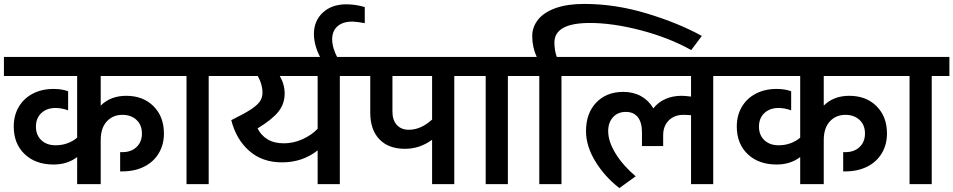

<svg xmlns="http://www.w3.org/2000/svg" viewBox="-30 -938 4856 978"><path d="M850 -551H483V-400Q533 -450 613 -450Q699 -450 752 -397Q805 -344 805 -258Q805 -201 778.5 -157Q752 -113 704 -89Q656 -65 593 -65H582V-163H593Q638 -163 665.5 -189Q693 -215 693 -258Q693 -301 665.5 -327Q638 -353 593 -353Q545 -353 514 -319.5Q483 -286 483 -224V0H363V-138Q313 -100 243 -100Q151 -100 95.5 -153Q40 -206 40 -293Q40 -350 65.5 -393.5Q91 -437 137 -461Q183 -485 243 -485Q286 -485 317 -473V-376Q284 -388 253 -388Q208 -388 180.5 -362Q153 -336 153 -293Q153 -250 180.5 -224Q208 -198 253 -198Q287 -198 315.5 -209Q344 -220 363 -237V-551H-10V-648H850Z M1123 -551H1033V0H920V-551H830V-648H1123Z M1791 -551H1701V0H1588V-172Q1511 -111 1406 -111Q1306 -111 1239.5 -169.5Q1173 -228 1148 -326Q1211 -357 1244 -378Q1277 -399 1292 -419Q1307 -439 1307 -465Q1307 -509 1283 -551H1103V-648H1791ZM1416 -208Q1464 -208 1510 -228.5Q1556 -249 1588 -282V-551H1395Q1420 -508 1420 -462Q1420 -409 1388 -369Q1356 -329 1282 -284Q1299 -249 1332.5 -228.5Q1366 -208 1416 -208Z M1765 -828Q1716 -828 1689 -804Q1662 -780 1662 -738Q1662 -693 1692 -638H1606Q1589 -666 1579 -700Q1569 -734 1569 -764Q1569 -832 1614.5 -874Q1660 -916 1734 -916Q1781 -916 1828 -902V-820Q1784 -828 1765 -828Z M1771 -648H2374V-551H2284V0H2171V-226Q2108 -180 2033 -180Q1949 -180 1902.5 -228.5Q1856 -277 1856 -364V-551H1771ZM2052 -277Q2114 -277 2171 -329V-551H1969V-369Q1969 -326 1991.5 -301.5Q2014 -277 2052 -277Z M2647 -551H2557V0H2444V-551H2354V-648H2647Z M2920 -551H2830V0H2717V-551H2627V-648H2704Q2681 -698 2681 -754Q2681 -800 2710.5 -837.5Q2740 -875 2799.5 -896.5Q2859 -918 2946 -918Q3104 -918 3264.5 -869.5Q3425 -821 3545 -755L3491 -683Q3378 -746 3235 -783.5Q3092 -821 2975 -821Q2794 -821 2794 -721Q2794 -683 2806 -648H2920Z M3693 -551H3603V0H3490V-351Q3468 -353 3451 -353Q3405 -353 3376.5 -324.5Q3348 -296 3348 -249V-194H3240V-264Q3240 -314 3219 -341Q3198 -368 3158 -368Q3117 -368 3092.5 -341Q3068 -314 3068 -270Q3068 -217 3106 -155.5Q3144 -94 3208 -40L3125 20Q3050 -38 3002.5 -116Q2955 -194 2955 -270Q2955 -361 3007 -415.5Q3059 -470 3145 -470Q3196 -470 3235.5 -448Q3275 -426 3298 -386Q3322 -417 3359 -433.5Q3396 -450 3441 -450Q3460 -450 3490 -446V-551H2900V-648H3693Z M4533 -551H4166V-400Q4216 -450 4296 -450Q4382 -450 4435 -397Q4488 -344 4488 -258Q4488 -201 4461.5 -157Q4435 -113 4387 -89Q4339 -65 4276 -65H4265V-163H4276Q4321 -163 4348.5 -189Q4376 -215 4376 -258Q4376 -301 4348.5 -327Q4321 -353 4276 -353Q4228 -353 4197 -319.5Q4166 -286 4166 -224V0H4046V-138Q3996 -100 3926 -100Q3834 -100 3778.5 -153Q3723 -206 3723 -293Q3723 -350 3748.5 -393.5Q3774 -437 3820 -461Q3866 -485 3926 -485Q3969 -485 4000 -473V-376Q3967 -388 3936 -388Q3891 -388 3863.5 -362Q3836 -336 3836 -293Q3836 -250 3863.5 -224Q3891 -198 3936 -198Q3970 -198 3998.5 -209Q4027 -220 4046 -237V-551H3673V-648H4533Z M4806 -551H4716V0H4603V-551H4513V-648H4806Z"/></svg>

Font: Madhuban Medium
Style: Regular
Weight: 500
Designer: jaikishan Patel
Foundry: MagicType
Version: Version 1.000